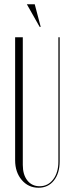

<svg xmlns="http://www.w3.org/2000/svg" viewBox="-20 -874 342 901"><path d="M171 -748H166L106 -854H143ZM51 -699H87V-100Q87 -54 108.5 -27Q130 0 166 0Q205 0 229.5 -32Q254 -64 254 -116V-699H260V-117Q260 -61 233 -27Q206 7 161 7Q113 7 82 -29.5Q51 -66 51 -122Z"/></svg>

Font: Moniqa ExtLt Narrow Display
Style: Regular
Weight: 200
Width: 4
Designer: Rajesh Rajput
Foundry: Rajesh Rajput
Version: Version 1.000